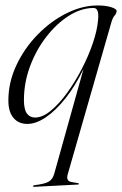

<svg xmlns="http://www.w3.org/2000/svg" viewBox="-20 -458 458 722"><path d="M110 244.5Q104 245 104 242Q104 239 112.5 238Q148.5 233.5 163.2 225Q178 216.5 184 195L294 -198.5Q263.5 -135.5 226.8 -89Q190 -42.5 152.8 -17.2Q115.5 8 83 8Q50 8 30.8 -14.5Q11.5 -37 11.5 -80Q11.5 -149 41.8 -213Q72 -277 121.5 -327.8Q171 -378.5 230.2 -408Q289.5 -437.5 347 -437.5Q378 -437.5 398.2 -431Q418.5 -424.5 418.5 -417Q418.5 -408 411 -399.5Q403.5 -391 398.5 -373L234.5 198Q227.5 223 249 226.5L272.5 230.5Q277 231.5 277 233.5Q277 236 272 236ZM70 -81.5Q70 -46.5 81.2 -31.2Q92.5 -16 112 -16Q139.5 -16 170.5 -41.2Q201.5 -66.5 231.8 -108Q262 -149.5 287.5 -198.8Q313 -248 329.5 -296.8Q346 -345.5 349 -385Q353 -428 332 -428Q285.5 -428 239.2 -398.8Q193 -369.5 154.5 -320Q116 -270.5 93 -208.8Q70 -147 70 -81.5Z"/></svg>

Font: Fraunces 144pt S000 Light
Style: Italic
Weight: 300
Italic angle: -16°
Version: Version 1.000; ttfautohint (v1.8.3)